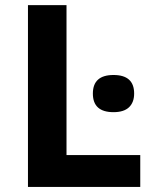

<svg xmlns="http://www.w3.org/2000/svg" viewBox="-20 -734 605 754"><path d="M89.8 0V-713.9H241.2V-125H530.8V0ZM425.8 -293.5Q344.7 -293.5 344.7 -366.5Q344.7 -439.5 425.8 -439.5Q506.8 -439.5 506.8 -366.7Q506.8 -332 486.6 -312.7Q466.3 -293.5 425.8 -293.5Z"/></svg>

Font: NotoSans-Bold
Style: Bold
Weight: 700
Designer: Monotype Design team
Foundry: Monotype Imaging Inc.
Version: Version 1.04